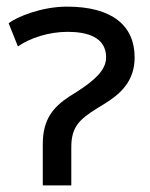

<svg xmlns="http://www.w3.org/2000/svg" viewBox="-20 -555 452 579"><path d="M195 -111V4H109V-120C109 -194 139 -231 189 -264L213 -279C262 -311 300 -342 300 -382C300 -443 243 -459 184 -459C126 -459 70 -440 34 -415L6 -485C31 -504 105 -535 182 -535C318 -535 386 -478 386 -382C386 -308 341 -270 292 -240L274 -229C219 -195 195 -172 195 -111Z"/></svg>

Font: Repo Regular
Style: Regular
Weight: 400
Designer: Stefan Peev
Foundry: Context Ltd
Version: Version 1.502